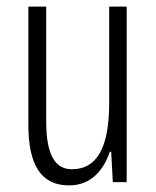

<svg xmlns="http://www.w3.org/2000/svg" viewBox="-20 -552 472 582"><path d="M364 -532H311V-240C311 -103 273 -39 198 -39C146 -39 120 -84 120 -185V-532H66V-173C66 -56 102 10 189 10C257 10 294 -37 313 -92H317L322 0H364Z"/></svg>

Font: Noto Sans Gujarati UI ExtraCondensed Light
Style: Regular
Weight: 300
Width: 2
Designer: Jelle Bosma - Monotype Design Team, Universal Thirst
Foundry: Monotype Imaging Inc.
Version: Version 2.106